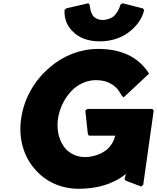

<svg xmlns="http://www.w3.org/2000/svg" viewBox="-20 -1151 975 1193"><path d="M508 -175C460 -175 418 -194 387 -227C349 -271 330 -338 340 -412C351 -488 390 -557 441 -602C480 -634 527 -653 575 -653C629 -653 672 -638 709 -599C718 -587 728 -573 737 -556H738L748 -545L759 -556L907 -694L904 -697C897 -707 890 -718 882 -727L876 -734C814 -805 722 -847 591 -847C478 -847 374 -805 291 -734L282 -726C192 -648 128 -536 111 -412C94 -290 127 -180 195 -102L202 -94C266 -22 359 22 469 22C582 22 682 -6 762 -70L754 -37L762 -28L858 8L870 -3L935 -464L927 -474H523L510 -464L526 -317L533 -308H696C688 -274 670 -245 645 -222C609 -193 557 -175 508 -175ZM727 -1120V-1119C718 -1080 687 -1050 687 -1050C672 -1038 647 -1027 618 -1027C590 -1027 573 -1037 560 -1050C539 -1078 538 -1119 538 -1119L537 -1120L529 -1131L392 -1099L381 -1089V-1086C379 -1039 394 -998 421 -967L428 -960C465 -918 524 -894 600 -894C676 -894 742 -918 792 -960L801 -968C836 -999 864 -1040 875 -1086L876 -1089L867 -1099L740 -1131Z"/></svg>

Font: Hussar Woodtype
Style: UltraObl
Weight: 900
Foundry: Cannot Into Space Fonts
Version: Version 1.07